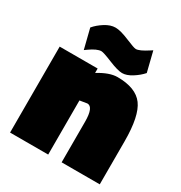

<svg xmlns="http://www.w3.org/2000/svg" viewBox="-171 -854 921 977"><g transform="rotate(30 289.0 -365.5)"><path d="M252 0H28V-505H251V-479Q314 -518 361 -518Q469 -518 512 -459.5Q555 -401 555 -253V0H331V-238Q331 -325 295 -325L252 -318ZM224 -591Q199 -591 157 -561L143 -551L114 -667Q134 -691 165.5 -711Q197 -731 226.5 -731Q256 -731 307 -709.5Q358 -688 369 -688Q390 -688 436 -718L450 -727L479 -610Q458 -586 427 -566.5Q396 -547 370 -547Q344 -547 290.5 -569Q237 -591 224 -591Z"/></g></svg>

Font: Titillium Web Black
Style: Regular
Weight: 900
Version: Version 1.002;PS 35.000;hotconv 1.0.70;makeotf.lib2.5.55311